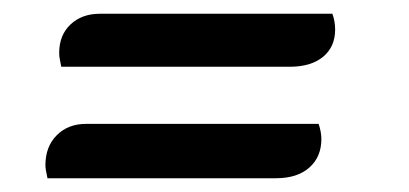

<svg xmlns="http://www.w3.org/2000/svg" viewBox="-20 -365 594 279"><path d="M69 -268Q68 -274 67 -278.5Q66 -283 66 -288Q66 -314 82.5 -329.5Q99 -345 125 -345H463Q467 -334 467 -322Q467 -297 449.5 -282.5Q432 -268 401 -268ZM49 -106Q46 -119 46 -125Q46 -152 62.5 -168.5Q79 -185 105 -185H443Q447 -173 447 -163Q447 -137 429.5 -121.5Q412 -106 381 -106Z"/></svg>

Font: Sansita Swashed
Style: Regular
Weight: 400
Designer: Pablo Cosgaya
Foundry: Omnibus-Type
Version: Version 1.003; ttfautohint (v1.8.3)